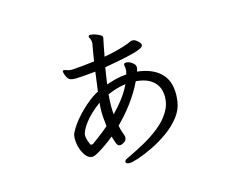

<svg xmlns="http://www.w3.org/2000/svg" viewBox="-93 -715 1185 944"><g transform="rotate(-15 500.0 -242.5)"><path d="M411 -391Q384 -388 358 -386Q332 -384 309 -383Q292 -383 281 -387.5Q270 -392 262 -413Q257 -423 257 -432Q257 -438 263 -438Q269 -438 284 -432Q288 -431 296 -430.5Q304 -430 308 -430Q332 -432 360.5 -434.5Q389 -437 418 -441Q423 -475 427.5 -498.5Q432 -522 433 -529V-533Q433 -543 430 -550Q429 -554 426.5 -557.5Q424 -561 424 -565Q424 -566 426 -570Q428 -572 433 -572Q444 -572 457.5 -567.5Q471 -563 481.5 -557Q492 -551 492 -544Q492 -541 491.5 -538.5Q491 -536 490 -532Q486 -513 482 -492.5Q478 -472 474 -450Q509 -456 541.5 -464.5Q574 -473 601 -483Q606 -485 610 -487.5Q614 -490 618 -491Q621 -492 625 -492Q636 -492 644.5 -486Q653 -480 661 -471Q666 -464 666 -459Q666 -455 662 -450Q658 -445 640 -438Q622 -431 580.5 -421.5Q539 -412 464 -399Q460 -378 457 -356.5Q454 -335 451 -315Q471 -322 497 -329Q523 -336 554 -338Q557 -346 558 -352Q559 -358 559 -364Q559 -368 558.5 -371Q558 -374 558 -377Q558 -379 557 -381Q556 -383 556 -385Q556 -387 558 -391Q560 -395 569 -395Q590 -395 609 -374Q614 -367 614 -359Q614 -350 609 -338Q683 -330 724.5 -291.5Q766 -253 766 -183Q766 -165 763 -144Q757 -103 729 -67.5Q701 -32 661 -3.5Q621 25 579.5 45Q538 65 505 76Q472 87 459 87Q439 87 439 76Q439 67 456 60Q501 39 545.5 14.5Q590 -10 627.5 -40Q665 -70 687.5 -106.5Q710 -143 710 -186Q710 -195 707 -211.5Q704 -228 692.5 -245.5Q681 -263 657 -276.5Q633 -290 591 -294Q566 -242 530.5 -194Q495 -146 453 -105Q455 -91 459 -78.5Q463 -66 468 -52Q470 -46 470 -42Q470 -21 445 -12Q442 -11 439.5 -10.5Q437 -10 435 -10Q424 -10 418.5 -23.5Q413 -37 406 -62Q388 -47 364.5 -30.5Q341 -14 320.5 -2Q300 10 289 10Q272 10 258 -6.5Q244 -23 236 -47.5Q228 -72 228 -96Q228 -116 234 -128Q250 -160 278 -192.5Q306 -225 338 -252Q370 -279 398 -293ZM538 -293Q491 -287 445 -266Q442 -232 442 -206Q442 -194 442.5 -184Q443 -174 444 -165Q473 -194 497.5 -226.5Q522 -259 538 -293ZM395 -118Q393 -135 391 -154.5Q389 -174 389 -194Q389 -217 392 -238Q337 -198 309 -159.5Q281 -121 281 -100Q281 -89 285 -76.5Q289 -64 294 -53Q295 -49 302 -49Q307 -49 309 -51Q325 -62 349 -80.5Q373 -99 395 -118Z"/></g></svg>

Font: Moon Stars Kai HW
Style: Regular
Weight: 400
Designer: GuiWonder
Version: Version 1.101